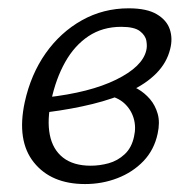

<svg xmlns="http://www.w3.org/2000/svg" viewBox="-20 -443 465 471"><path d="M188.7 8.5Q105.5 8.5 63 -44.7Q20.4 -97.9 40.7 -192.4Q55.7 -260.7 92 -312.3Q128.4 -363.8 180.8 -393.2Q233.3 -422.6 295.6 -422.6Q340.3 -422.6 364.7 -408Q389.1 -393.5 396.6 -370.9Q404.1 -348.3 397.4 -322.5Q389.2 -289.1 363.5 -263.1Q337.8 -237.1 298 -218.8Q258.1 -200.5 207.2 -187.9Q156.4 -175.4 97.8 -167.9L94.6 -204.1Q200.4 -215.9 264.9 -247.6Q329.5 -279.3 338.8 -319.3Q341.4 -329.3 339.1 -342.7Q336.8 -356.2 323.1 -366.7Q309.4 -377.2 277.3 -377.2Q231.5 -377.2 197 -354.2Q162.6 -331.2 139.9 -290.7Q117.1 -250.2 105.7 -196.7Q95.1 -148.4 102.2 -112.3Q109.3 -76.3 134.6 -56.4Q160 -36.5 202.7 -36.5Q224.4 -36.5 246.5 -42.5Q268.6 -48.6 285.8 -64.6Q303 -80.5 308.8 -107.9Q314.3 -131.6 307.8 -153.2Q301.3 -174.8 284.5 -190Q267.6 -205.1 241.9 -209L285.6 -238.3Q301.5 -234.3 318.1 -224.7Q334.8 -215.1 347.9 -199.9Q360.9 -184.7 366.9 -163.6Q372.8 -142.5 366.7 -115.1Q358.3 -75.5 332 -47.9Q305.6 -20.4 268.2 -6Q230.8 8.5 188.7 8.5Z"/></svg>

Font: Ysabeau
Style: Bold Italic
Weight: 700
Italic angle: -12°
Designer: Christian Thalmann (Catharsis Fonts)
Version: Version 2.002